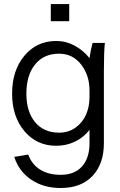

<svg xmlns="http://www.w3.org/2000/svg" viewBox="-20 -713 595 952"><path d="M423.8 -2V-68.8Q394 -30.8 351.1 -10.5Q308.1 9.8 258.8 9.8Q162.1 9.8 101.1 -62.7Q40 -135.3 40 -249Q40 -363.8 101.1 -436.8Q162.1 -509.8 258.8 -509.8Q307.6 -509.8 350.3 -486.6Q393.1 -463.4 423.8 -424.8Q428.7 -461.9 439 -500H500Q495.1 -455.1 495.1 -359.9V-2.9Q495.1 99.6 438.7 159.4Q382.3 219.2 280.8 219.2Q195.3 219.2 134.3 177.5Q73.2 135.7 50.8 64.9L120.1 53.2Q137.2 101.6 178.7 127.7Q220.2 153.8 280.8 153.8Q349.6 153.8 386.7 112.1Q423.8 70.3 423.8 -2ZM110.8 -249Q110.8 -159.2 154.1 -107.2Q197.3 -55.2 272.9 -55.2Q319.8 -55.2 354.7 -80.3Q389.6 -105.5 406.7 -144.8Q423.8 -184.1 423.8 -231V-264.2Q423.8 -339.8 382.1 -393.3Q340.3 -446.8 272.9 -446.8Q197.3 -446.8 154.1 -393.6Q110.8 -340.3 110.8 -249ZM323.2 -607.9H231.9V-692.9H323.2Z"/></svg>

Font: LT Superior
Style: Regular
Weight: 400
Designer: Daniel Lyons
Foundry: LyonsType
Version: Version 1.000